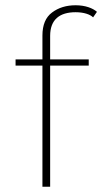

<svg xmlns="http://www.w3.org/2000/svg" viewBox="-20 -709 398 729"><path d="M141.1 -460V0H170.4V-460H316.9V-483.4H170.4V-572.8C170.4 -634.8 206.5 -662.6 267.1 -662.6C298.3 -662.6 322.3 -654.3 333.5 -643.1L348.1 -664.1C332 -678.2 303.7 -689 267.1 -689C231.4 -689 201.7 -679.7 177.7 -661.6C153.3 -643.6 141.1 -614.3 141.1 -574.2V-483.4H39.1V-460Z"/></svg>

Font: Estedad Thin
Style: Regular
Weight: 100
Designer: Amin Abedi
Version: Version 7.3